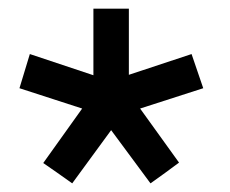

<svg xmlns="http://www.w3.org/2000/svg" viewBox="-20 -739 531 444"><path d="M423 -614 450 -535 304 -488 394 -363Q382 -354 361.5 -339Q341 -324 328 -315L237 -438L147 -315Q132 -326 111 -340.5Q90 -355 80 -362L170 -488L25 -535L49 -614L196 -565V-719H278V-566Z"/></svg>

Font: Orbitron
Style: Regular
Weight: 400
Designer: Matt McInerney
Foundry: Matt McInerney
Version: 1.000